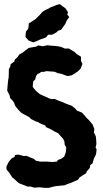

<svg xmlns="http://www.w3.org/2000/svg" viewBox="-20 -901 503 934"><path d="M199 13 181 11 171 10 147 12 127 6 115 7 98 0 76 -8 69 -12 53 -27 39 -39 25 -61 12 -76 11 -90 22 -113 36 -130 51 -138 53 -147 70 -149 96 -142 109 -143 125 -136 145 -128 155 -119 175 -115H206L218 -114L235 -113L257 -115L262 -123L279 -129L293 -140L296 -149L300 -160L302 -178V-186L295 -195L293 -214L287 -226L274 -240L263 -253L244 -262L231 -270L221 -275L203 -283L201 -290L177 -300L165 -307L153 -311L131 -322L122 -331L106 -340L94 -346L83 -353L71 -365L61 -377L54 -386L48 -402L41 -412L30 -423L26 -439L15 -460L16 -472L17 -485L20 -513L22 -523L23 -550V-564L30 -578L32 -589L50 -602L52 -611L65 -623L74 -636L94 -648L105 -657L120 -668L132 -670L155 -674L166 -680L188 -676L211 -681L226 -679L254 -677L272 -674L284 -670L295 -665H315L343 -648L353 -638L374 -625V-605L381 -590L372 -567L359 -554L340 -541L327 -534L308 -531L289 -538L278 -542L261 -545L246 -552L219 -554L204 -555L197 -552L180 -551L171 -544L163 -542L155 -530L151 -514L142 -506L139 -479L144 -472L155 -459L162 -453L174 -443L193 -434L205 -429L220 -422L232 -419L245 -420L268 -410L283 -405L298 -398L311 -393L328 -387L345 -374L354 -363L379 -353L390 -341L401 -328L414 -315L430 -296L439 -274L437 -256L446 -238L448 -219L449 -200L445 -184L450 -174L447 -150L437 -130L430 -106L419 -98L417 -84L401 -66L400 -59L384 -49L367 -38L360 -27L340 -18L324 -11L306 -5L296 0L277 2L256 4L239 7L217 13ZM141 -695 119 -704 104 -721 105 -737 107 -749 116 -759 119 -771 120 -787 136 -797 154 -809 168 -823 174 -829 186 -843 202 -853 216 -859 223 -864 239 -870 255 -877 271 -881 285 -870 298 -861 311 -842 307 -830 317 -818 311 -810 305 -802 298 -785 287 -770 278 -757 262 -751 254 -743 233 -732H214L204 -719L176 -709L154 -699Z"/></svg>

Font: Winky Rough SemiBold
Style: Regular
Weight: 600
Designer: Simon Atzbach
Foundry: typofactur
Version: Version 1.206; ttfautohint (v1.8.4.7-5d5b)